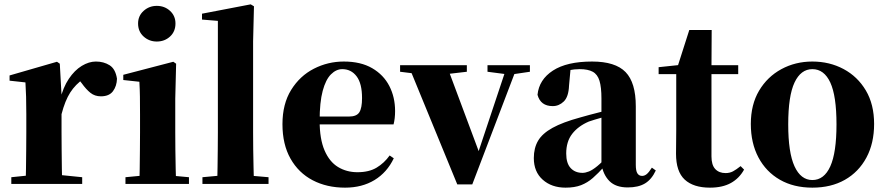

<svg xmlns="http://www.w3.org/2000/svg" viewBox="-20 -846 4075 883"><path d="M32 0V-31L139 -42H249L358 -31V0ZM97 0Q99 -26 99.5 -68.5Q100 -111 100.5 -157Q101 -203 101 -238V-321Q101 -371 100 -401Q99 -431 97 -467L24 -475V-499L242 -562L255 -553L263 -409V-408V-238Q263 -203 263.5 -157Q264 -111 264.5 -68.5Q265 -26 266 0ZM263 -321 224 -386H256Q270 -444 296.5 -483.5Q323 -523 356 -543Q389 -563 421 -563Q457 -563 484 -546Q511 -529 518 -484Q517 -450 499.5 -426.5Q482 -403 444 -403Q416 -403 396 -419Q376 -435 356 -463L333 -492L365 -484Q327 -458 303 -420.5Q279 -383 263 -321Z M557 0V-31L662 -41H740L849 -31V0ZM621 0Q622 -26 622.5 -68.5Q623 -111 623.5 -157Q624 -203 624 -238V-318Q624 -368 623.5 -401.5Q623 -435 621 -470L547 -478V-502L777 -562L790 -553L786 -392V-238Q786 -203 786.5 -157Q787 -111 788 -68.5Q789 -26 790 0ZM701 -655Q666 -655 640.5 -678Q615 -701 615 -738Q615 -773 640.5 -796Q666 -819 701 -819Q737 -819 762 -796Q787 -773 787 -738Q787 -701 762 -678Q737 -655 701 -655Z M911 0V-31L1020 -41H1099L1215 -31V0ZM979 0Q980 -37 980.5 -77.5Q981 -118 981.5 -159Q982 -200 982 -238V-750L909 -756V-783L1133 -826L1148 -817L1144 -656V-238Q1144 -200 1144.5 -159Q1145 -118 1146 -77.5Q1147 -37 1148 0Z M1567 17Q1483 17 1418 -17Q1353 -51 1316 -116.5Q1279 -182 1279 -275Q1279 -368 1319 -432.5Q1359 -497 1423.5 -530Q1488 -563 1561 -563Q1639 -563 1691.5 -532.5Q1744 -502 1770.5 -450.5Q1797 -399 1797 -335Q1797 -301 1790 -274H1348V-310H1585Q1620 -310 1632.5 -329.5Q1645 -349 1645 -395Q1645 -462 1620 -495Q1595 -528 1554 -528Q1526 -528 1502 -504Q1478 -480 1464 -428Q1450 -376 1450 -290Q1450 -207 1472.5 -154.5Q1495 -102 1534.5 -78Q1574 -54 1624 -54Q1677 -54 1712 -75Q1747 -96 1772 -131L1791 -118Q1760 -53 1702.5 -18Q1645 17 1567 17Z M2083 2 1858 -546H2034L2193 -120H2170L2176 -135L2313 -546H2361L2152 2ZM1820 -516V-546H2127V-516L2024 -504H1917ZM2222 -516V-546H2417V-516L2336 -504H2314Z M2581 17Q2517 17 2476 -19.5Q2435 -56 2435 -119Q2435 -165 2454.5 -198.5Q2474 -232 2521 -258Q2568 -284 2649 -306Q2687 -317 2738.5 -330Q2790 -343 2830 -353V-327Q2790 -317 2750.5 -306Q2711 -295 2688 -287Q2639 -266 2611.5 -230.5Q2584 -195 2584 -140Q2584 -95 2604.5 -73Q2625 -51 2659 -51Q2672 -51 2688.5 -57.5Q2705 -64 2727.5 -82.5Q2750 -101 2781 -136L2800 -80H2759Q2731 -49 2706.5 -27.5Q2682 -6 2652.5 5.5Q2623 17 2581 17ZM2867 16Q2812 16 2783 -13Q2754 -42 2746 -91V-93V-393Q2746 -445 2737 -474.5Q2728 -504 2706 -516Q2684 -528 2646 -528Q2622 -528 2596 -523Q2570 -518 2532 -505L2604 -529L2597 -453Q2595 -401 2573 -379.5Q2551 -358 2522 -358Q2466 -358 2452 -410Q2459 -480 2523 -521.5Q2587 -563 2703 -563Q2810 -563 2857 -514.5Q2904 -466 2904 -357V-88Q2904 -60 2911.5 -48.5Q2919 -37 2933 -37Q2944 -37 2954 -45Q2964 -53 2978 -75L2996 -62Q2977 -21 2946.5 -2.5Q2916 16 2867 16Z M3172 -505V-546H3375V-505ZM3245 17Q3169 17 3129 -20Q3089 -57 3089 -139Q3089 -169 3089.5 -193.5Q3090 -218 3090 -249V-505H3009V-537L3113 -548L3095 -536L3150 -708H3253L3252 -529V-519V-127Q3252 -87 3269.5 -68.5Q3287 -50 3317 -50Q3336 -50 3351 -58Q3366 -66 3386 -82L3402 -66Q3380 -26 3341.5 -4.5Q3303 17 3245 17Z M3716 17Q3630 17 3566.5 -19.5Q3503 -56 3468 -122Q3433 -188 3433 -276Q3433 -365 3471 -429Q3509 -493 3573.5 -528Q3638 -563 3716 -563Q3795 -563 3859.5 -528.5Q3924 -494 3962 -430Q4000 -366 4000 -276Q4000 -187 3964.5 -121Q3929 -55 3865.5 -19Q3802 17 3716 17ZM3716 -18Q3770 -18 3798.5 -81Q3827 -144 3827 -274Q3827 -405 3798.5 -466.5Q3770 -528 3716 -528Q3663 -528 3634 -466.5Q3605 -405 3605 -274Q3605 -144 3634 -81Q3663 -18 3716 -18Z"/></svg>

Font: Noto Serif KR ExtraLight Black
Style: Regular
Weight: 900
Version: Version 2.003-H1;hotconv 1.1.1;makeotfexe 2.6.0